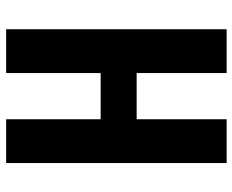

<svg xmlns="http://www.w3.org/2000/svg" viewBox="-88 -688 775 640"><g transform="rotate(90 300.0 -367.5)"><path d="M77 0V-735H223V-435H377V-735H523V0H377V-315H223V0Z"/></g></svg>

Font: Iosevka Aile Heavy
Style: Regular
Weight: 900
Designer: Belleve Invis
Foundry: Belleve Invis
Version: Version 31.1.0; ttfautohint (v1.8.4)